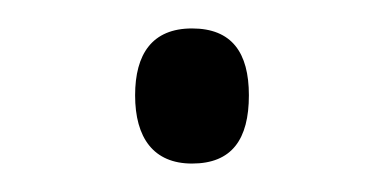

<svg xmlns="http://www.w3.org/2000/svg" viewBox="-20 -104 270 135"><path d="M75 -37C75 -7 88 11 115 11C143 11 155 -6 155 -37C155 -67 143 -84 115 -84C87 -84 75 -66 75 -37Z"/></svg>

Font: Noto Sans Devanagari ExtraCondensed Light
Style: Regular
Weight: 300
Width: 2
Designer: Jelle Bosma - Monotype Design Team
Foundry: Monotype Imaging Inc.
Version: Version 2.004